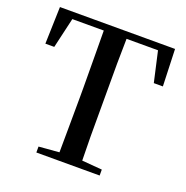

<svg xmlns="http://www.w3.org/2000/svg" viewBox="-131 -855 942 975"><g transform="rotate(20 340.0 -367.5)"><path d="M169 0V-32L279 -41Q280 -105 280 -170Q281 -256 281 -342V-393Q281 -479 280 -565Q280 -632 279 -699H109L71 -535H23L29 -735H651L658 -535H609L572 -699H402Q401 -633 400 -565Q400 -479 400 -393V-343Q400 -257 400 -171Q401 -106 402 -41L511 -32V0Z"/></g></svg>

Font: Early Summer Mincho SemiBold
Style: Regular
Weight: 600
Designer: GuiWonder
Version: Version 1.002